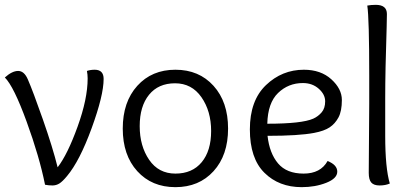

<svg xmlns="http://www.w3.org/2000/svg" viewBox="-23 -763 1690 793"><path d="M368 -475Q405 -475 405 -437Q405 -369 355.5 -233.5Q306 -98 254 -36Q235 -13 222 -5Q209 3 193.5 3Q178 3 163 0Q140 -115 87 -260.5Q34 -406 -3 -443Q27 -470 52 -470Q77 -470 92 -435Q113 -387 154 -270Q195 -153 215 -72Q256 -125 297.5 -240Q339 -355 339 -439Q339 -455 336 -470Q351 -475 368 -475Z M919 -232Q919 -122 859 -56Q799 10 701.5 10Q604 10 544 -56Q484 -122 484 -232Q484 -342 544 -408.5Q604 -475 701.5 -475Q799 -475 859 -408.5Q919 -342 919 -232ZM701.5 -46Q771 -46 810 -93Q849 -140 849 -222Q849 -304 809 -361.5Q769 -419 700 -419Q631 -419 592.5 -371.5Q554 -324 554 -242Q554 -160 593 -103Q632 -46 701.5 -46Z M1232 -475Q1302 -475 1345.5 -435.5Q1389 -396 1389 -350Q1389 -304 1375 -278Q1361 -252 1338.5 -237Q1316 -222 1274 -214Q1210 -202 1082 -202Q1090 -130 1125.5 -88Q1161 -46 1231 -46Q1301 -46 1330 -98Q1370 -82 1370 -54Q1370 -26 1324.5 -8Q1279 10 1223 10Q1129 10 1069 -49.5Q1009 -109 1009 -228.5Q1009 -348 1075.5 -411.5Q1142 -475 1232 -475ZM1228 -420Q1168 -420 1125.5 -379Q1083 -338 1081 -252Q1224 -252 1271 -273Q1291 -282 1305.5 -299Q1320 -316 1320 -344.5Q1320 -373 1293.5 -396.5Q1267 -420 1228 -420Z M1500 -49 1502 -335V-451Q1502 -687 1494 -740Q1510 -743 1529 -743Q1575 -743 1575 -705Q1575 -701 1574 -652Q1568 -470 1568 -358V-202Q1568 -69 1587 -5Q1569 3 1545 3Q1521 3 1510.5 -9Q1500 -21 1500 -49Z"/></svg>

Font: Overlock Mod
Style: Regular
Weight: 400
Designer: Dario Muhafara
Foundry: Dario Manuel Muhafara
Version: Version 1.001